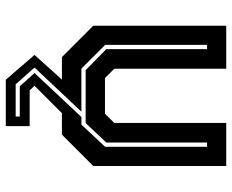

<svg xmlns="http://www.w3.org/2000/svg" viewBox="-86 -494 764 631"><g transform="rotate(90 295.5 -178.0)"><path d="M241.5 184.5 160 90 241 0H167L64 -103V-540H205.5V-172L236 -141.5H353L383.5 -172V-540H525V-103L422 0H351.5L261.5 90L276.5 106H394V184.5ZM256.5 152H362.5V138.5H263L219.5 90L364 -64H389L462 -142V-477H448V-146L384 -78H210L141 -146V-477H127V-142L205 -64H346.5L201.5 90Z"/></g></svg>

Font: Tourney Expanded Regular
Style: Bold
Weight: 700
Width: 7
Designer: Tyler Finck
Foundry: Etcetera Type Co
Version: Version 1.010; ttfautohint (v1.8.3)